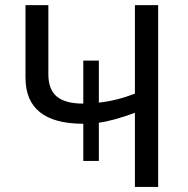

<svg xmlns="http://www.w3.org/2000/svg" viewBox="-20 -734 738 754"><path d="M307.1 -248Q80.1 -248 80.1 -429.2V-713.9H169.9V-441.9Q169.9 -382.3 203.4 -354.7Q236.8 -327.1 307.1 -327.1V-496.1H368.2V-331.1Q436 -337.9 509.8 -366.2V-713.9H601.1V0H509.8V-291Q424.8 -259.8 368.2 -252V-102.1H307.1Z"/></svg>

Font: Noto Sans Southeast Asian
Style: Regular
Weight: 400
Designer: Monotype Design Team
Foundry: Monotype Imaging Inc.
Version: Version 1.06 uh; ttfautohint (v1.4.1)